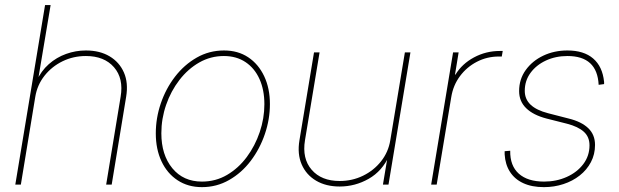

<svg xmlns="http://www.w3.org/2000/svg" viewBox="-20 -748 2508 778"><path d="M123 -356 64.5 0H42L162.6 -727.5H185.1L133.3 -418.5H127.4Q146.5 -460.4 177.7 -488Q209 -515.6 247.8 -529.5Q286.6 -543.5 328.1 -543.5Q384.3 -543.5 424.1 -519.8Q463.9 -496.1 482.2 -454.1Q500.5 -412.1 491.2 -356L432.6 0H410.2L468.8 -356Q481.4 -430.2 441.9 -475.6Q402.3 -521 328.1 -521Q277.3 -521 233.6 -499.8Q189.9 -478.5 160.4 -441.2Q130.9 -403.8 123 -356Z M798.3 10.3Q741.7 10.3 699.5 -17.6Q657.2 -45.4 634.3 -94.5Q611.3 -143.6 611.3 -207.5Q611.3 -269.5 631.6 -329.1Q651.9 -388.7 689.2 -437.3Q726.6 -485.8 777.1 -514.6Q827.6 -543.5 887.7 -543.5Q944.3 -543.5 985.8 -515.9Q1027.3 -488.3 1050.5 -439.2Q1073.7 -390.1 1073.7 -326.2Q1073.7 -264.6 1053.2 -204.6Q1032.7 -144.5 995.8 -95.9Q959 -47.4 908.4 -18.6Q857.9 10.3 798.3 10.3ZM798.3 -12.2Q854 -12.2 900.1 -39.3Q946.3 -66.4 980 -111.8Q1013.7 -157.2 1032.5 -212.9Q1051.3 -268.6 1051.3 -325.7Q1051.3 -383.8 1031.5 -427.7Q1011.7 -471.7 974.9 -496.3Q938 -521 887.2 -521Q833.5 -521 787.6 -494.9Q741.7 -468.8 707 -423.8Q672.4 -378.9 653.1 -323Q633.8 -267.1 633.8 -208Q633.8 -120.6 678.2 -66.4Q722.7 -12.2 798.3 -12.2Z M1356.4 7.8Q1300.8 7.8 1260.7 -15.9Q1220.7 -39.6 1202.4 -81.8Q1184.1 -124 1193.4 -179.7L1252.4 -535.6H1274.9L1215.8 -179.7Q1203.6 -105.5 1242.9 -60.1Q1282.2 -14.6 1356.4 -14.6Q1407.2 -14.6 1450.9 -35.9Q1494.6 -57.1 1524.2 -94.5Q1553.7 -131.8 1561.5 -179.7L1620.6 -535.6H1643.1L1554.2 0H1531.7L1551.3 -117.2H1557.1Q1528.8 -54.7 1473.9 -23.4Q1418.9 7.8 1356.4 7.8Z M1727.1 0 1815.9 -535.6H1838.4L1823.7 -445.8H1825.7Q1852.1 -489.3 1900.6 -515.4Q1949.2 -541.5 2005.4 -541.5Q2009.8 -541.5 2011.2 -541.5Q2012.7 -541.5 2017.1 -541.5L2013.2 -519Q2010.7 -519 2008.3 -519Q2005.9 -519 2001.5 -519Q1953.6 -519 1912.6 -497.8Q1871.6 -476.6 1844 -439.7Q1816.4 -402.8 1808.6 -355L1749.5 0Z M2184.1 10.3Q2134.8 10.3 2100.1 -5.9Q2065.4 -22 2046.4 -51.8Q2027.3 -81.5 2024.9 -122.6Q2024.4 -127.4 2024.9 -128.7Q2025.4 -129.9 2024.9 -135.3L2047.4 -137.2Q2046.4 -76.2 2082.3 -44.2Q2118.2 -12.2 2184.6 -12.2Q2234.4 -12.2 2276.4 -31Q2318.4 -49.8 2343.5 -83Q2368.7 -116.2 2368.7 -159.2Q2368.7 -193.4 2345.7 -214.1Q2322.8 -234.9 2277.8 -246.6L2194.8 -267.6Q2140.6 -281.7 2112.1 -309.6Q2083.5 -337.4 2083.5 -378.9Q2083.5 -427.2 2110.4 -464.4Q2137.2 -501.5 2181.4 -522.5Q2225.6 -543.5 2279.3 -543.5Q2345.7 -543.5 2383.5 -511Q2421.4 -478.5 2427.7 -417Q2428.2 -413.6 2428 -412.4Q2427.7 -411.1 2427.7 -407.2L2405.8 -404.3Q2402.8 -462.9 2371.3 -491.9Q2339.8 -521 2279.3 -521Q2231.4 -521 2192.1 -502.7Q2152.8 -484.4 2129.6 -452.6Q2106.4 -420.9 2106.4 -379.9Q2106.4 -346.2 2130.1 -323.7Q2153.8 -301.3 2201.2 -289.1L2284.7 -267.6Q2336.4 -254.9 2363.8 -228.5Q2391.1 -202.1 2391.1 -160.6Q2391.1 -122.6 2374.5 -91.1Q2357.9 -59.6 2329.1 -36.9Q2300.3 -14.2 2262.9 -2Q2225.6 10.3 2184.1 10.3Z"/></svg>

Font: Inter 20pt Thin
Style: Italic
Weight: 250
Italic angle: -9.3988°
Version: Version 4.001;git-66647c0bb